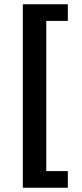

<svg xmlns="http://www.w3.org/2000/svg" viewBox="-20 -728 384 900"><path d="M87 152V-708H298V-630H197V74H298V152Z"/></svg>

Font: Giro Regular
Style: Bold
Weight: 700
Designer: Paul D. Hunt
Foundry: Adobe Systems Incorporated
Version: Version 1.000;PS 1.0;hotconv 1.0.88;makeotf.lib2.5.647800